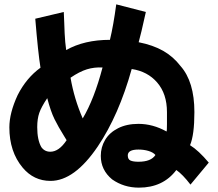

<svg xmlns="http://www.w3.org/2000/svg" viewBox="-20 -733 1002 882"><path d="M790 48Q729 129 618 129Q549 129 495 91Q443 48 443 -17Q443 -57 463 -90.5Q483 -124 522.5 -144Q562 -164 616 -164Q682 -164 745 -129Q747 -131 747 -163V-218Q747 -302 702 -354Q658 -405 585 -416Q526 -204 429 -60Q322 98 212 98Q135 98 84 37Q23 -36 23 -148Q23 -214 61 -296Q101 -375 166 -422Q155 -489 142 -647L273 -678L275 -631Q275 -621 277 -579.5Q279 -538 284 -503Q367 -550 485 -550Q501 -616 514 -713L650 -678Q646 -658 630 -590Q625 -573 617 -539Q683 -526 729.5 -499.5Q776 -473 809 -430Q873 -358 873 -218Q873 -113 853 -66Q892 -42 939 14L855 115Q819 68 790 48ZM451 -423Q413 -425 379 -414.5Q345 -404 304 -376Q321 -278 360 -189Q413 -278 451 -423ZM151 -149Q151 -90 170 -57Q185 -36 211 -36Q251 -36 286 -89Q278 -101 275 -107Q248 -150 230.5 -185.5Q213 -221 197 -282Q170 -242 160.5 -214.5Q151 -187 151 -149ZM616 -46Q567 -46 567 -19Q567 -1 579.5 4.5Q592 10 616 10Q674 10 694 -21Q684 -33 662.5 -39.5Q641 -46 616 -46Z"/></svg>

Font: Gmarket Sans TTF Bold
Style: Regular
Weight: 700
Designer: Creative Director : Sungho Lee; Art Director : Kiwoong Choi; Project Manager : Sori Yang, Jongwook Yoon; Font Designer :
Foundry: Sandoll Inc.
Version: Version 1.000;hotconv 1.0.109;makeotfexe 2.5.65596